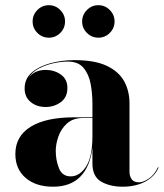

<svg xmlns="http://www.w3.org/2000/svg" viewBox="-20 -695 620 725"><path d="M290.2 -613.9Q290.2 -639.1 308.2 -657.2Q326.2 -675.4 351.4 -675.4Q376.6 -675.4 394.6 -657.2Q412.6 -639.1 412.6 -613.9Q412.6 -588.7 394.6 -570.7Q376.6 -552.7 351.4 -552.7Q326.2 -552.7 308.2 -570.7Q290.2 -588.7 290.2 -613.9ZM103.2 -613.9Q103.2 -639.1 121.2 -657.2Q139.2 -675.4 164.4 -675.4Q189.6 -675.4 207.6 -657.2Q225.6 -639.1 225.6 -613.9Q225.6 -588.7 207.6 -570.7Q189.6 -552.7 164.4 -552.7Q139.2 -552.7 121.2 -570.7Q103.2 -588.7 103.2 -613.9ZM259.5 -252H329V-304.5Q329 -340.5 322.5 -377Q316 -413.5 296 -438Q276 -462.5 236 -462.5Q210.5 -462.5 181 -456Q151.5 -449.5 126 -435.8Q100.5 -422 87 -400.5Q110 -431 152.5 -431Q185 -431 209.8 -413.5Q234.5 -396 234.5 -363Q234.5 -327.5 209.5 -309.2Q184.5 -291 152.5 -291Q118.5 -291 95.8 -309.8Q73 -328.5 73 -361Q73 -398.5 101 -422Q129 -445.5 172.2 -456.8Q215.5 -468 261 -468Q337.5 -468 383 -446.5Q428.5 -425 448.8 -388.2Q469 -351.5 469 -304.5V-46.5Q469 -30 477.2 -18.2Q485.5 -6.5 505.5 -6.5Q520 -6.5 541.2 -20.2Q562.5 -34 576.5 -63.5L579 -62.5Q563.5 -27.5 527.5 -8.8Q491.5 10 443.5 10Q395 10 362 -9.2Q329 -28.5 329 -77.5V-137.5Q321 -67.5 284 -28.8Q247 10 180.5 10Q115.5 10 76.8 -23.2Q38 -56.5 38 -113.5Q38 -180.5 95.5 -216.2Q153 -252 259.5 -252ZM247 -29Q280.5 -29 304.8 -65.8Q329 -102.5 329 -180.5V-249.5H294Q256 -249.5 233.2 -229Q210.5 -208.5 200.5 -179.5Q190.5 -150.5 190.5 -125.5Q190.5 -90 202.8 -59.5Q215 -29 247 -29Z"/></svg>

Font: Bodoni* 72pt
Style: Bold
Weight: 700
Version: Version 2.3